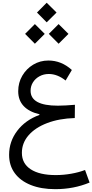

<svg xmlns="http://www.w3.org/2000/svg" viewBox="-20 -1028 664 1379"><path d="M245.6 -938 315.4 -1008.3 386.2 -938 315.4 -867.7ZM330.6 -784.7 400.9 -855 471.7 -784.7 400.9 -713.9ZM160.2 -784.7 230.5 -855 301.3 -784.7 230.5 -713.9ZM496.1 -525.4 451.2 -449.7Q392.1 -496.6 330.6 -496.6Q293.9 -496.6 264.2 -480.5Q234.4 -464.4 217 -437Q199.7 -409.7 199.7 -376Q199.7 -269 395.5 -269Q421.4 -269 453.1 -270.8Q484.9 -272.5 518.1 -275.4L517.1 -180.2Q404.3 -176.8 318.6 -144Q232.9 -111.3 185.1 -56.2Q137.2 -1 137.2 69.8Q137.2 146.5 200.7 188Q264.2 229.5 380.4 229.5Q436 229.5 491.2 219.7Q546.4 210 590.8 192.9L623.5 283.2Q509.8 330.6 377 330.6Q274.9 330.6 200.4 300.5Q126 270.5 85.7 215.3Q45.4 160.2 45.4 84Q45.4 -11.7 103.8 -88.6Q162.1 -165.5 263.2 -202.6V-207.5Q189 -224.6 149.9 -266.4Q110.8 -308.1 110.8 -372.6Q110.8 -434.1 140.1 -484.1Q169.4 -534.2 218.5 -563.7Q267.6 -593.3 327.6 -593.3Q421.4 -593.3 496.1 -525.4Z"/></svg>

Font: Estedad-FD Medium
Style: Regular
Weight: 500
Designer: Amin Abedi
Version: Version 7.3